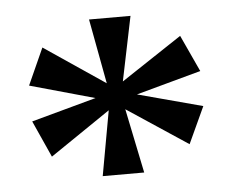

<svg xmlns="http://www.w3.org/2000/svg" viewBox="-38 -803 576 475"><g transform="rotate(-5 250.5 -565.5)"><path d="M199 -371 228 -532 78 -430 37 -521 198 -565 37 -610 78 -701 229 -599 199 -760H302L269 -600L420 -700L462 -609L301 -565L462 -522L420 -431L269 -531L302 -371Z"/></g></svg>

Font: Noto Serif Toto SemiBold
Style: Regular
Weight: 600
Designer: Monotype Design Team
Foundry: Monotype Imaging Inc.
Version: Version 2.001; ttfautohint (v1.8.4.7-5d5b)